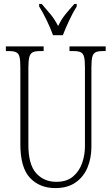

<svg xmlns="http://www.w3.org/2000/svg" viewBox="-20 -951 571 981"><path d="M263 10Q182 10 133 -42.5Q84 -95 84 -214V-608Q84 -644 79.5 -661Q75 -678 62.5 -684Q50 -690 26 -690H10V-714H203V-690H183Q160 -690 147.5 -684Q135 -678 130 -660Q125 -642 125 -605V-210Q125 -111 164.5 -66.5Q204 -22 268 -22Q321 -22 353 -49Q385 -76 399.5 -117.5Q414 -159 414 -203V-607Q414 -643 409.5 -660.5Q405 -678 392.5 -684Q380 -690 356 -690H335V-714H520V-690H504Q481 -690 468.5 -684Q456 -678 451.5 -660Q447 -642 447 -606V-201Q447 -143 427 -95Q407 -47 366 -18.5Q325 10 263 10ZM251 -771Q239 -805 218.5 -847.5Q198 -890 180 -918V-931H193Q218 -902 238.5 -877.5Q259 -853 277 -818Q294 -853 314 -877.5Q334 -902 360 -931H372V-918Q354 -890 334 -847.5Q314 -805 301 -771Z"/></svg>

Font: Noto Serif ExtraCondensed ExtraLight
Style: Regular
Weight: 200
Width: 2
Designer: Monotype Design Team
Foundry: Monotype Imaging Inc.
Version: Version 2.015